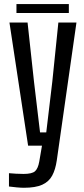

<svg xmlns="http://www.w3.org/2000/svg" viewBox="-20 -710 410 936"><path d="M96.5 205.4Q82.1 205.4 60.9 203.4Q39.6 201.4 23.7 199.2V134.3Q37 135.6 57.9 136.8Q78.7 137.9 94.9 137.9Q136.1 137.9 150.7 124.8Q165.4 111.7 171.4 77.6L184.7 0H117L26.1 -600H114.4L145.7 -312.3L175.2 -64.7H205.5L235 -312.3L264.5 -600H352.7L256.8 71.9Q250.4 116.7 234.3 146.3Q218.2 176 185.6 190.7Q153 205.4 96.5 205.4ZM60.2 -690.1H315.6V-646.6H60.2Z"/></svg>

Font: Big Shoulders Text SC Thin
Style: Regular
Weight: 100
Designer: Patric King
Foundry: XO Type Co
Version: Version 2.002